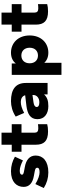

<svg xmlns="http://www.w3.org/2000/svg" viewBox="826 -1470 826 2518"><g transform="rotate(-90 1239.0 -211.0)"><path d="M237 10C384 10 458 -60 458 -156C458 -233 405 -282 305 -299L251 -309C216 -316 207 -323 207 -336C207 -355 225 -365 260 -365C299 -365 351 -346 394 -323L443 -428C387 -461 321 -480 253 -480C109 -480 47 -404 47 -314C47 -241 96 -196 195 -179L249 -169C285 -162 298 -155 298 -136C298 -115 278 -105 239 -105C203 -105 148 -121 84 -160L32 -50C95 -10 164 10 237 10Z M773 6C809 6 846 2 869 -5V-126C854 -123 827 -122 811 -122C774 -122 758 -139 758 -170V-342H869V-470H758V-604H600V-470H508V-342H600V-155C600 -47 649 6 773 6Z M1105 10C1178 10 1221 -5 1260 -46V0H1410V-286C1410 -419 1325 -480 1172 -480C1105 -480 1034 -461 969 -418L1017 -307C1077 -339 1121 -351 1161 -351C1201 -351 1238 -335 1249 -294L1105 -277C1012 -264 935 -231 935 -133C935 -37 1012 10 1105 10ZM1157 -108C1116 -108 1095 -120 1095 -143C1095 -165 1116 -179 1158 -185L1252 -198V-186C1252 -143 1214 -108 1157 -108Z M1808 10C1933 10 2033 -83 2033 -235C2033 -387 1933 -480 1808 -480C1743 -480 1695 -456 1666 -417V-470H1516V182H1674V-44C1703 -11 1748 10 1808 10ZM1770 -126C1710 -126 1668 -167 1668 -235C1668 -303 1710 -344 1770 -344C1830 -344 1872 -303 1872 -235C1872 -167 1830 -126 1770 -126Z M2348 6C2384 6 2421 2 2444 -5V-126C2429 -123 2402 -122 2386 -122C2349 -122 2333 -139 2333 -170V-342H2444V-470H2333V-604H2175V-470H2083V-342H2175V-155C2175 -47 2224 6 2348 6Z"/></g></svg>

Font: Gantari ExtraBold
Style: Regular
Weight: 800
Designer: Anugrah Pasau
Foundry: Lafontype
Version: Version 1.000